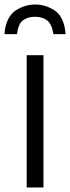

<svg xmlns="http://www.w3.org/2000/svg" viewBox="-54 -829 310 849"><path d="M21 -678.2H-34.2Q-32.2 -714.4 -18.8 -741.9Q-5.4 -769.5 16.1 -783.2Q56.2 -809.1 101.6 -809.1Q147 -809.1 187 -783.2Q208 -770 220.9 -742.2Q233.9 -714.4 235.8 -678.2H182.1Q174.8 -724.1 153.8 -739.3Q132.3 -754.9 100.6 -754.9Q69.3 -754.9 47.9 -739.3Q26.9 -724.1 21 -678.2ZM138.2 0H64V-585H138.2Z"/></svg>

Font: VL Oswald
Style: Light
Weight: 300
Designer: vernon adams
Foundry: vernon adams
Version: Version ; ttfautohint (v0.92.18-e454-dirty) -l 8 -r 50 -G 20